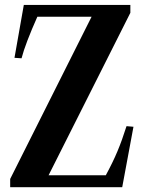

<svg xmlns="http://www.w3.org/2000/svg" viewBox="-20 -782 606 802"><path d="M22.5 0H490.5L537.5 -252.5L508.5 -255C482.5 -173.5 461 -122 422 -50H183L524.5 -728.5V-761.5H79.5L40.5 -540.5L70 -538.5C80.5 -579.5 103.5 -639 136 -712H362.5L22.5 -34.5Z"/></svg>

Font: Libre Caslon Condensed SemiBold
Style: Regular
Weight: 600
Designer: Pablo Impallari, Rodrigo Fuenzalida, Katja Schimmel, Ertekin Erdin
Foundry: Pablo Impallari, Rodrigo Fuenzalida
Version: Version 2.000;gftools[0.9.33]